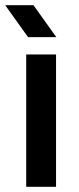

<svg xmlns="http://www.w3.org/2000/svg" viewBox="-32 -720 305 740"><path d="M69 0V-510H184V0ZM76 -577 -12 -700H97L185 -577Z"/></svg>

Font: MuseoModerno Thin Medium
Style: Regular
Weight: 500
Version: Version 1.003